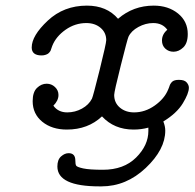

<svg xmlns="http://www.w3.org/2000/svg" viewBox="-20 -456 692 683"><path d="M92.8 -287.1Q92.8 -329.1 149.9 -382.6Q207 -436 289.1 -436Q359.9 -436 399.9 -389.2Q454.1 -436 526.9 -436Q578.6 -436 613.3 -408Q647.9 -379.9 647.9 -335Q647.9 -302.7 632.1 -287.4Q616.2 -272 597.2 -272Q580.1 -272 568.1 -283Q556.2 -293.9 556.2 -312Q556.2 -334 575.2 -350.1Q558.1 -374 524.9 -374Q498 -374 472.4 -360.1Q446.8 -346.2 437 -325.2Q433.1 -316.4 409.7 -223.1Q386.2 -129.9 386.2 -118.2Q386.2 -90.3 406.5 -73.2Q426.8 -56.2 457 -56.2Q496.1 -56.2 530.5 -80.6Q564.9 -105 578.1 -137.2Q579.1 -139.2 581.1 -144.5Q583 -149.9 584 -152.8Q585 -155.8 587.9 -159.9Q590.8 -164.1 594 -166.5Q597.2 -168.9 602.5 -170.4Q607.9 -171.9 615.2 -171.9H617.2Q636.2 -171.9 644 -162.8Q651.9 -153.8 651.9 -144Q651.9 -124 630.4 -88.6Q608.9 -53.2 561 -23.9Q567.9 -6.8 567.9 8.8Q567.9 75.7 498.5 141.4Q429.2 207 340.8 207H334Q184.1 207 184.1 136.2Q184.1 112.3 197 100.6Q210 88.9 224.1 88.9Q248 88.9 248 115.2Q248 128.4 251 133.3Q253.9 138.2 275.9 143.1Q297.9 147.9 346.2 147.9Q420.4 147.9 464.1 104.5Q507.8 61 507.8 9.8V-2Q482.9 4.9 455.1 4.9Q386.2 4.9 342.8 -42Q293 4.9 217.8 4.9Q164.6 4.9 130.4 -22.9Q96.2 -50.8 96.2 -96.2Q96.2 -128.4 111.6 -143.3Q127 -158.2 146 -158.2Q163.1 -158.2 175.5 -146.5Q188 -134.8 188 -118.2Q188 -98.1 169.9 -80.1Q187 -56.2 219.2 -56.2Q247.1 -56.2 271.5 -69.6Q295.9 -83 307.1 -105Q311 -112.8 334.5 -207.3Q357.9 -301.8 357.9 -313Q357.9 -339.8 337.9 -356.9Q317.9 -374 287.1 -374Q247.1 -374 213.1 -350.1Q179.2 -326.2 166 -293Q165 -291 163.1 -284.9Q161.1 -278.8 160.2 -276.4Q159.2 -273.9 156 -270Q152.8 -266.1 149.4 -264.2Q146 -262.2 140.4 -260.5Q134.8 -258.8 127 -258.8Q92.8 -259.3 92.8 -287.1Z"/></svg>

Font: CMU Typewriter Text Variable Width
Style: Italic
Weight: 500
Italic angle: -14.04°
Version: Version 0.7.0